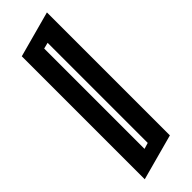

<svg xmlns="http://www.w3.org/2000/svg" viewBox="-206 -399 594 594"><g transform="rotate(-45 90.5 -102.5)"><path d="M15 187V-351L166 -392V146ZM81 -319V120L101 114V-324Z"/></g></svg>

Font: Blaka Hollow
Style: Regular
Weight: 400
Designer: Mohamed Gaber
Foundry: Kief Type Foundry
Version: Version 1.003; ttfautohint (v1.8.4.7-5d5b)